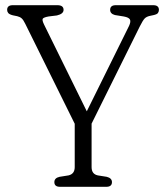

<svg xmlns="http://www.w3.org/2000/svg" viewBox="-20 -720 640 740"><path d="M411.5 -18Q411.5 0 389.5 0H211.5Q189.5 0 189.5 -18Q189.5 -34 209.5 -38.5L244 -44Q268 -49.5 268 -76V-243L77.5 -628Q70 -643.5 63.5 -649.2Q57 -655 46.5 -657.5L29.5 -661Q16 -664.5 11.8 -669.8Q7.5 -675 7.5 -682Q7.5 -700 29.5 -700H201Q225 -700 225 -682Q225 -666.5 199.5 -660.5L167 -656.5Q148 -653 144.8 -647.8Q141.5 -642.5 150 -625L314.5 -291L477.5 -620.5Q485 -636.5 480.8 -644.8Q476.5 -653 457 -656.5L423 -662Q404.5 -667 404.5 -682Q404.5 -700 426.5 -700H570.5Q592.5 -700 592.5 -682Q592.5 -675.5 588.8 -670Q585 -664.5 570.5 -661.5L561 -659.5Q545 -656.5 537.8 -649Q530.5 -641.5 519 -618.5L333 -243.5V-76Q333 -49 357 -44L391.5 -38.5Q411.5 -33.5 411.5 -18Z"/></svg>

Font: Fraunces 144pt SuperSoft Light
Style: Regular
Weight: 300
Version: Version 1.000;[0bf87f6ff]